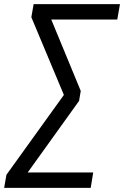

<svg xmlns="http://www.w3.org/2000/svg" viewBox="-46 -725 598 925"><path d="M-26 180 -15 117 280 -293 270 -248 105 -642 116 -705H532L519 -631H185L191 -655L343 -287L335 -239L63 140L67 106H403L391 180Z"/></svg>

Font: Nunito Sans 10pt Condensed Medium
Style: Italic
Weight: 500
Width: 3
Italic angle: -9°
Designer: Vernon Adams
Foundry: Vernon Adams
Version: Version 3.101;gftools[0.9.27]